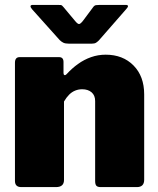

<svg xmlns="http://www.w3.org/2000/svg" viewBox="-20 -763 644 783"><path d="M67 0Q41 0 41 -25V-507Q41 -530 60 -530H221Q239 -530 239 -510V-465Q239 -459 242.5 -457Q246 -455 252 -461Q273 -484 298 -502Q323 -520 351.5 -530Q380 -540 411 -540Q481 -540 524.5 -496Q568 -452 568 -378V-30Q568 0 538 0H391Q378 0 373 -5.5Q368 -11 368 -25V-351Q368 -374 353.5 -386.5Q339 -399 315 -399Q300 -399 286.5 -393.5Q273 -388 262 -377Q251 -366 241 -349V-29Q241 0 208 0H67ZM360 -734Q365 -741 371.5 -742Q378 -743 387 -743H492Q511 -743 494 -725L383 -598Q378 -593 372 -589Q366 -585 355 -585H260Q246 -585 238 -589Q230 -593 223 -600L111 -725Q104 -733 104.5 -738Q105 -743 114 -743H213Q223 -743 228 -742.5Q233 -742 239 -734L285 -679Q297 -664 303 -665Q309 -666 319 -679Z"/></svg>

Font: Libre Franklin Black
Style: Regular
Weight: 900
Designer: Pablo Impallari, Rodrigo Fuenzalida, Nhung Nguyen
Foundry: Impallari Type
Version: Version 3.000